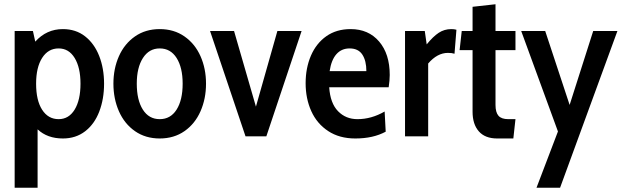

<svg xmlns="http://www.w3.org/2000/svg" viewBox="-20 -642 2934 904"><path d="M470 -248Q470 -176 447.5 -117Q425 -58 381 -24Q337 10 276 10Q203 10 157 -33V242H49V-496H135L146 -446Q199 -505 276 -505Q337 -505 380.5 -471Q424 -437 447 -378.5Q470 -320 470 -248ZM359 -248Q359 -324 331.5 -369Q304 -414 256 -414Q207 -414 178.5 -369.5Q150 -325 150 -248Q150 -169 178.5 -125Q207 -81 256 -81Q304 -81 331.5 -126Q359 -171 359 -248Z M514 -248Q514 -319 540 -377.5Q566 -436 615.5 -470.5Q665 -505 732 -505Q799 -505 848.5 -470.5Q898 -436 924 -377.5Q950 -319 950 -248Q950 -177 924 -118Q898 -59 848.5 -24.5Q799 10 732 10Q665 10 615.5 -24.5Q566 -59 540 -118Q514 -177 514 -248ZM840 -248Q840 -324 811.5 -369Q783 -414 732 -414Q682 -414 653 -369Q624 -324 624 -248Q624 -171 652.5 -126Q681 -81 732 -81Q783 -81 811.5 -126Q840 -171 840 -248Z M969 -496H1082L1185 -140L1286 -496H1400L1234 0H1136Z M1810 -231H1530Q1535 -156 1571.5 -118.5Q1608 -81 1663 -81Q1729 -81 1791 -117L1796 -22Q1737 10 1653 10Q1578 10 1525 -25Q1472 -60 1445.5 -119Q1419 -178 1419 -250Q1419 -322 1444 -380Q1469 -438 1516.5 -471.5Q1564 -505 1631 -505Q1715 -505 1765 -446.5Q1815 -388 1815 -289Q1815 -264 1810 -231ZM1705 -307Q1705 -356 1686 -385Q1667 -414 1626 -414Q1588 -414 1564 -387Q1540 -360 1532 -307Z M1887 -496H1980L1989 -433Q2019 -470 2045.5 -487.5Q2072 -505 2105 -505Q2118 -505 2129 -502L2120 -389Q2108 -393 2089 -393Q2039 -393 1996 -343V0H1887Z M2205 -116V-406H2144L2154 -496H2205V-610L2313 -622V-496H2407V-406H2313V-148Q2313 -113 2327 -97Q2341 -81 2373 -81H2407L2397 10H2321Q2264 10 2234.5 -23.5Q2205 -57 2205 -116Z M2607 -23 2434 -496H2547L2662 -148L2773 -496H2887L2617 242H2506Z"/></svg>

Font: Cabin Condensed SemiBold
Style: Regular
Weight: 600
Width: 3
Designer: Pablo Impallari
Foundry: Pablo Impallari. http://www.impallari.com Igino Marini. http://www.ikern.com
Version: Version 2.001